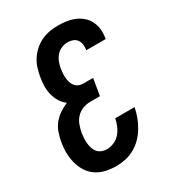

<svg xmlns="http://www.w3.org/2000/svg" viewBox="-182 -845 863 955"><g transform="rotate(-30 250.0 -367.5)"><path d="M205 8Q174 8 144.5 1.5Q115 -5 91 -21Q67 -37 51.5 -61.5Q36 -86 28.5 -114.5Q21 -143 20.5 -173.5Q20 -204 26 -235Q30 -259 38.5 -283.5Q47 -308 63 -328Q79 -348 101 -363Q123 -378 147 -388Q128 -402 115.5 -422.5Q103 -443 97 -467Q91 -491 91.5 -516.5Q92 -542 97 -568Q101 -591 108.5 -614.5Q116 -638 130 -659Q144 -680 163.5 -697Q183 -714 206 -724.5Q229 -735 253 -739Q277 -743 300 -743Q325 -743 349 -739.5Q373 -736 394.5 -727Q416 -718 433.5 -703Q451 -688 461.5 -667.5Q472 -647 475 -623Q478 -599 474 -574Q474 -572 473.5 -570Q473 -568 472 -566H361Q361 -567 361 -568Q361 -569 362 -570Q364 -585 362 -599.5Q360 -614 351.5 -625.5Q343 -637 329 -642Q315 -647 300 -647Q282 -647 264.5 -639.5Q247 -632 234.5 -617.5Q222 -603 215.5 -585.5Q209 -568 206 -551Q204 -537 203 -523.5Q202 -510 203.5 -497Q205 -484 208.5 -472Q212 -460 220 -450Q228 -440 239.5 -435Q251 -430 265 -430H322L306 -334H249Q228 -334 207 -326Q186 -318 170.5 -301.5Q155 -285 147.5 -264Q140 -243 136 -223Q134 -207 133 -192Q132 -177 133.5 -162.5Q135 -148 139.5 -134Q144 -120 153 -109.5Q162 -99 176 -93.5Q190 -88 205 -88Q225 -88 246 -97Q267 -106 281.5 -123Q296 -140 304.5 -160.5Q313 -181 317 -201H428Q423 -175 413.5 -149Q404 -123 389.5 -98.5Q375 -74 355 -53Q335 -32 310 -18Q285 -4 258 2Q231 8 205 8Z"/></g></svg>

Font: Iosevka SS04 Oblique
Style: Bold
Weight: 700
Italic angle: -9°
Monospace: yes
Designer: Belleve Invis
Foundry: Belleve Invis
Version: Version 19.0.0; ttfautohint (v1.8.4)